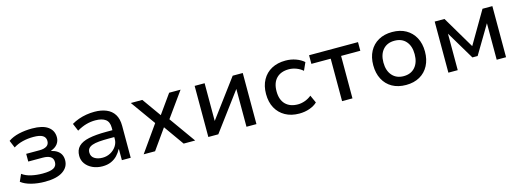

<svg xmlns="http://www.w3.org/2000/svg" viewBox="-8 -1150 4874 1804"><g transform="rotate(-15 2428.5 -248.5)"><path d="M277 9Q205 9 143.5 -7Q82 -23 46 -52L77 -121Q113 -94 165.5 -82.5Q218 -71 274 -71Q347 -71 380 -88.5Q413 -106 413 -145Q413 -182 387 -198.5Q361 -215 313 -215H172V-290H303Q346 -290 371 -306Q396 -322 396 -356Q396 -391 367.5 -408.5Q339 -426 278 -426Q223 -426 173.5 -414Q124 -402 83 -376L53 -448Q96 -478 156.5 -492Q217 -506 286 -506Q388 -506 439.5 -469Q491 -432 491 -366Q491 -329 469 -300.5Q447 -272 405 -258V-256Q441 -247 464 -231Q487 -215 498.5 -192Q510 -169 510 -138Q510 -71 450.5 -31Q391 9 277 9Z M836 9Q783 9 740 -11Q697 -31 672.5 -65Q648 -99 648 -142Q648 -199 681 -232.5Q714 -266 781.5 -280.5Q849 -295 952 -295H1028V-228H957Q903 -228 863.5 -224.5Q824 -221 798.5 -212Q773 -203 760.5 -187.5Q748 -172 748 -148Q748 -109 779 -89Q810 -69 857 -69Q899 -69 934 -88Q969 -107 990.5 -139Q1012 -171 1012 -208V-320Q1012 -376 978 -401Q944 -426 879 -426Q835 -426 791.5 -414Q748 -402 700 -374L669 -448Q701 -467 737.5 -480Q774 -493 813.5 -499.5Q853 -506 892 -506Q958 -506 1007.5 -485.5Q1057 -465 1084 -422Q1111 -379 1111 -310V0H1025V-106H1021Q1006 -76 981 -49.5Q956 -23 920 -7Q884 9 836 9Z M1237 0 1436 -282 1439 -226 1245 -497H1357L1488 -313H1487L1618 -497H1729L1536 -228L1539 -279L1738 0H1626L1487 -196L1348 0Z M1866 0V-497H1963V-130L2236 -497H2334V0H2237V-368L1963 0Z M2750 9Q2672 9 2614.5 -23Q2557 -55 2525.5 -112.5Q2494 -170 2494 -249Q2494 -328 2526 -386Q2558 -444 2615.5 -475Q2673 -506 2751 -506Q2804 -506 2851 -489Q2898 -472 2929 -444L2895 -368Q2866 -393 2830.5 -406Q2795 -419 2760 -419Q2683 -419 2639.5 -375Q2596 -331 2596 -248Q2596 -166 2639.5 -122Q2683 -78 2760 -78Q2794 -78 2829.5 -91Q2865 -104 2892 -127L2926 -52Q2897 -24 2850.5 -7.5Q2804 9 2750 9Z M3167 0V-413H2979V-497H3455V-413H3268V0Z M3789 9Q3711 9 3654.5 -23Q3598 -55 3567.5 -113.5Q3537 -172 3537 -249Q3537 -327 3567.5 -384.5Q3598 -442 3654.5 -474Q3711 -506 3788 -506Q3866 -506 3922 -474Q3978 -442 4009 -384.5Q4040 -327 4040 -249Q4040 -172 4009.5 -113.5Q3979 -55 3922.5 -23Q3866 9 3789 9ZM3788 -77Q3859 -77 3899.5 -123.5Q3940 -170 3940 -250Q3940 -329 3900 -375Q3860 -421 3788 -421Q3717 -421 3676.5 -375Q3636 -329 3636 -250Q3636 -170 3677 -123.5Q3718 -77 3788 -77Z M4201 0V-497H4296L4482 -183L4666 -497H4762V0H4671V-355L4507 -80H4456L4292 -355V0Z"/></g></svg>

Font: Nunito Sans 7pt Medium
Style: Regular
Weight: 500
Designer: Vernon Adams
Foundry: Vernon Adams
Version: Version 3.101;gftools[0.9.27]